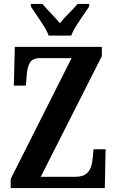

<svg xmlns="http://www.w3.org/2000/svg" viewBox="-20 -951 590 971"><path d="M34 0V-46L342 -657H182Q143 -657 130 -632Q117 -607 115 -569L111 -518H50L55 -714H495V-667L186 -57H361Q396 -57 414 -70.5Q432 -84 439.5 -105.5Q447 -127 449 -152L453 -196H514L510 0ZM226 -771Q218 -794 201 -820.5Q184 -847 166.5 -873Q149 -899 136 -918V-931H195Q212 -910 238 -883.5Q264 -857 283 -833Q301 -857 328 -883.5Q355 -910 372 -931H431V-918Q418 -899 400 -873Q382 -847 365.5 -820.5Q349 -794 340 -771Z"/></svg>

Font: Noto Serif Thai ExtraCondensed
Style: Bold
Weight: 700
Width: 2
Designer: Monotype Design Team
Foundry: Monotype Imaging Inc.
Version: Version 2.002; ttfautohint (v1.8.4.7-5d5b)